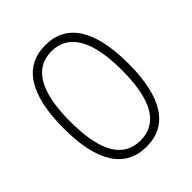

<svg xmlns="http://www.w3.org/2000/svg" viewBox="-210 -878 1018 1018"><g transform="rotate(-45 299.0 -369.5)"><path d="M299 11Q179 11 117.5 -84.5Q56 -180 56 -369Q56 -558 117.5 -654Q179 -750 299 -750Q419 -750 480.5 -654Q542 -558 542 -369Q542 -181 480.5 -85Q419 11 299 11ZM299 -35Q493 -35 493 -369Q493 -536 444 -620Q395 -704 299 -704Q203 -704 154.5 -620Q106 -536 106 -369Q106 -35 299 -35Z"/></g></svg>

Font: Encode Sans Narrow
Style: ExtraLight
Weight: 200
Designer: Pablo Impallari, Andres Torresi
Foundry: Pablo Impallari, Andres Torresi
Version: Version 1.000; ttfautohint (v1.00) -l 8 -r 50 -G 200 -x 14 -